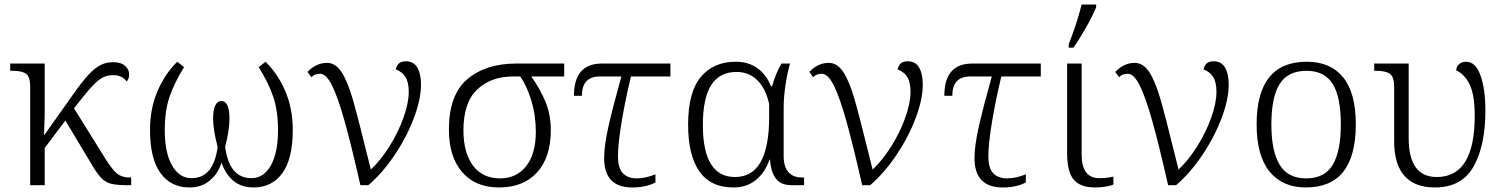

<svg xmlns="http://www.w3.org/2000/svg" viewBox="-20 -816 6626 846"><path d="M113 -433Q113 -477 95.5 -490.5Q78 -504 35 -504H25V-536H177V-337Q177 -303 175.5 -267.5Q174 -232 174 -219L300 -397Q340 -454 368 -484.5Q396 -515 421.5 -528.5Q447 -542 478 -542Q513 -542 531 -526Q549 -510 549 -488Q549 -468 538 -457Q518 -485 479 -485Q444 -485 417 -464.5Q390 -444 350 -394L306 -339L446 -114Q475 -68 496 -51Q517 -34 550 -34H558V0H546Q498 0 473 -5.5Q448 -11 430 -28Q412 -45 389 -83L268 -285L177 -164V0H113Z M641 -243Q641 -338 674 -414.5Q707 -491 761 -544L791 -520Q748 -451 727 -389.5Q706 -328 706 -242Q706 -143 738 -87Q770 -31 824 -31Q921 -31 939 -169Q919 -243 919 -295Q919 -332 928.5 -351.5Q938 -371 955 -371Q991 -371 991 -295Q991 -240 972 -169Q990 -31 1088 -31Q1142 -31 1173.5 -87Q1205 -143 1205 -242Q1205 -328 1184 -389.5Q1163 -451 1120 -520L1150 -544Q1204 -491 1237 -414.5Q1270 -338 1270 -243Q1270 -117 1224.5 -53.5Q1179 10 1096 10Q996 10 956 -99Q941 -51 904.5 -20.5Q868 10 815 10Q733 10 687 -53.5Q641 -117 641 -243Z M1390 -491Q1366 -491 1352 -476L1335 -499Q1373 -539 1421 -539Q1458 -539 1484.5 -499Q1511 -459 1533.5 -381.5Q1556 -304 1598 -133L1614 -69Q1656 -108 1695 -169.5Q1734 -231 1757.5 -296.5Q1781 -362 1781 -411Q1781 -454 1766.5 -477Q1752 -500 1724 -510Q1731 -546 1768 -546Q1803 -546 1819 -518Q1835 -490 1835 -444Q1835 -378 1803 -294Q1771 -210 1717.5 -131Q1664 -52 1603 0H1568Q1527 -181 1497.5 -285.5Q1468 -390 1442.5 -440.5Q1417 -491 1390 -491Z M1958 -245Q1958 -398 2039 -467Q2120 -536 2255 -536H2466V-479H2321Q2360 -424 2383.5 -367.5Q2407 -311 2407 -242Q2407 -123 2346.5 -56.5Q2286 10 2179 10Q2075 10 2016.5 -57.5Q1958 -125 1958 -245ZM2341 -236Q2341 -308 2321 -373.5Q2301 -439 2272 -479H2240Q2143 -479 2082.5 -421.5Q2022 -364 2022 -242Q2022 -143 2064 -86.5Q2106 -30 2184 -30Q2255 -30 2298 -83.5Q2341 -137 2341 -236Z M2642 -119Q2642 -175 2661 -259Q2680 -343 2718 -479H2623Q2544 -479 2544 -394H2509Q2509 -536 2632 -536H2934V-479H2760Q2734 -370 2718.5 -276Q2703 -182 2703 -128Q2703 -74 2725 -52Q2747 -30 2785 -30Q2825 -30 2868 -48V-12Q2826 10 2766 10Q2642 10 2642 -119Z M3012 -267Q3012 -410 3068 -477Q3124 -544 3222 -544Q3278 -544 3317.5 -515.5Q3357 -487 3377 -436H3382Q3397 -490 3423 -536H3461Q3450 -499 3441.5 -444Q3433 -389 3433 -342V-128Q3433 -82 3453.5 -58Q3474 -34 3514 -34H3523V0H3468Q3420 0 3398 -30Q3376 -60 3373 -113H3371Q3350 -54 3309.5 -22Q3269 10 3212 10Q3111 10 3061.5 -61Q3012 -132 3012 -267ZM3369 -300V-358Q3354 -426 3317 -462.5Q3280 -499 3225 -499Q3151 -499 3114 -441.5Q3077 -384 3077 -265Q3077 -36 3219 -36Q3369 -36 3369 -300Z M3601 -491Q3577 -491 3563 -476L3546 -499Q3584 -539 3632 -539Q3669 -539 3695.5 -499Q3722 -459 3744.5 -381.5Q3767 -304 3809 -133L3825 -69Q3867 -108 3906 -169.5Q3945 -231 3968.5 -296.5Q3992 -362 3992 -411Q3992 -454 3977.5 -477Q3963 -500 3935 -510Q3942 -546 3979 -546Q4014 -546 4030 -518Q4046 -490 4046 -444Q4046 -378 4014 -294Q3982 -210 3928.5 -131Q3875 -52 3814 0H3779Q3738 -181 3708.5 -285.5Q3679 -390 3653.5 -440.5Q3628 -491 3601 -491Z M4274 -119Q4274 -175 4293 -259Q4312 -343 4350 -479H4255Q4176 -479 4176 -394H4141Q4141 -536 4264 -536H4566V-479H4392Q4366 -370 4350.5 -276Q4335 -182 4335 -128Q4335 -74 4357 -52Q4379 -30 4417 -30Q4457 -30 4500 -48V-12Q4458 10 4398 10Q4274 10 4274 -119Z M4682 -142V-536H4746V-135Q4746 -31 4824 -31Q4858 -31 4886 -38V-3Q4873 3 4850.5 6.5Q4828 10 4805 10Q4740 10 4711 -24.5Q4682 -59 4682 -142ZM4689 -621Q4724 -709 4746 -796H4810V-784Q4793 -743 4765 -694Q4737 -645 4710 -606H4689Z M4949 -491Q4925 -491 4911 -476L4894 -499Q4932 -539 4980 -539Q5017 -539 5043.5 -499Q5070 -459 5092.5 -381.5Q5115 -304 5157 -133L5173 -69Q5215 -108 5254 -169.5Q5293 -231 5316.5 -296.5Q5340 -362 5340 -411Q5340 -454 5325.5 -477Q5311 -500 5283 -510Q5290 -546 5327 -546Q5362 -546 5378 -518Q5394 -490 5394 -444Q5394 -378 5362 -294Q5330 -210 5276.5 -131Q5223 -52 5162 0H5127Q5086 -181 5056.5 -285.5Q5027 -390 5001.5 -440.5Q4976 -491 4949 -491Z M5517 -268Q5517 -544 5738 -544Q5842 -544 5898 -475.5Q5954 -407 5954 -268Q5954 10 5734 10Q5631 10 5574 -60Q5517 -130 5517 -268ZM5888 -268Q5888 -389 5852 -446.5Q5816 -504 5737 -504Q5655 -504 5618.5 -446Q5582 -388 5582 -268Q5582 -150 5618.5 -90Q5655 -30 5735 -30Q5817 -30 5852.5 -90Q5888 -150 5888 -268Z M6123 -193V-434Q6123 -477 6104.5 -490.5Q6086 -504 6043 -504H6035V-536H6187V-207Q6187 -36 6311 -36Q6478 -36 6478 -306Q6478 -397 6456 -443Q6434 -489 6396 -506Q6398 -524 6410 -534Q6422 -544 6440 -544Q6482 -544 6503.5 -483.5Q6525 -423 6525 -328Q6525 -175 6473 -82.5Q6421 10 6302 10Q6213 10 6168 -41.5Q6123 -93 6123 -193Z"/></svg>

Font: Noto Serif Light
Style: Regular
Weight: 300
Designer: Monotype Design Team
Foundry: Monotype Imaging Inc.
Version: Version 1.001